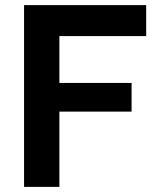

<svg xmlns="http://www.w3.org/2000/svg" viewBox="-20 -730 614 750"><path d="M212 0H74V-710H551V-589H212V-406H494V-294H212Z"/></svg>

Font: Raleway
Style: Bold
Weight: 700
Designer: Matt McInerney, Pablo Impallari, Rodrigo Fuenzalida
Foundry: Matt McInerney, Pablo Impallari, Rodrigo Fuenzalida
Version: Version 3.000